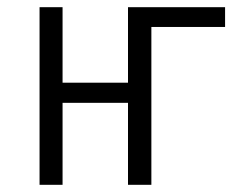

<svg xmlns="http://www.w3.org/2000/svg" viewBox="-20 -514 675 534"><path d="M90 0V-494H154V-284H336V-494H606V-439H401V0H336V-228H154V0Z"/></svg>

Font: Nunito Sans 7pt Condensed Light
Style: Regular
Weight: 300
Width: 3
Designer: Vernon Adams
Foundry: Vernon Adams
Version: Version 3.101;gftools[0.9.27]